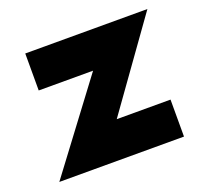

<svg xmlns="http://www.w3.org/2000/svg" viewBox="-86 -552 684 644"><g transform="rotate(-20 256.0 -230.0)"><path d="M257 -320 23 -8H468V-140H276L499 -452H63V-320Z"/></g></svg>

Font: SpinnyJost
Style: Bold
Weight: 700
Version: Version 3.710